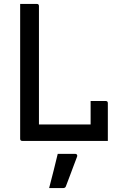

<svg xmlns="http://www.w3.org/2000/svg" viewBox="-20 -720 640 981"><path d="M94 0Q83 0 83 -11V-700H168Q179 -700 179 -689V-84H443V-204H520Q531 -204 531 -193V0ZM275 66H364Q370 66 373 70Q376 74 374 80Q363 109 354.5 131.5Q346 154 337.5 177Q329 200 317 231Q316 235 312.5 238Q309 241 302 241H231Q244 191 254.5 149.5Q265 108 275 66Z"/></svg>

Font: Recursive Mn Lnr St
Style: Regular
Weight: 400
Monospace: yes
Version: Version 1.079;hotconv 1.0.112;makeotfexe 2.5.65598; ttfautoh